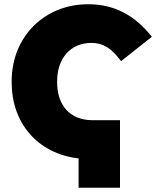

<svg xmlns="http://www.w3.org/2000/svg" viewBox="-20 -734 737 904"><path d="M350 150H545V-168H416C307 -168 249 -241 249 -346V-352C249 -460 313 -532 410 -532H411C466 -532 506 -506 550 -446L695 -561C614 -663 517 -714 396 -714H395C188 -714 35 -560 35 -352V-346C35 -155 156 -11 350 12Z"/></svg>

Font: Fixel Display Black
Style: Regular
Weight: 900
Designer: AlfaBravo + MacPaw
Foundry: Kyrylo Tkachov, Marchela Mozhyna, Serhii Makarenko, Maria Weinstein, Zakhar Kryvoshyya
Version: Version 1.211